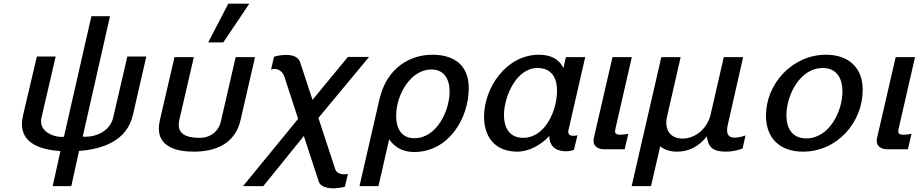

<svg xmlns="http://www.w3.org/2000/svg" viewBox="-20 -810 4986 1042"><path d="M701 -185 774 -503H671L594 -171C578 -101 505 -68 447 -68C440 -68 434 -68 429 -69L577 -722H476L327 -68C322 -67 318 -67 313 -67C272 -67 203 -92 203 -151C203 -158 203 -164 205 -171L282 -503H180L105 -184C101 -166 99 -150 99 -136C99 -29 205 3 308 10L266 200H367L409 9C534 0 668 -44 701 -185Z M1333 -790H1219L1110 -580H1192ZM848 -159C844 -142 842 -126 842 -112C842 -18 930 13 1031 13C1142 13 1255 -24 1286 -160L1364 -500H1259L1178 -148C1167 -101 1126 -62 1064 -62C1020 -62 950 -68 950 -133C950 -143 952 -155 955 -167L1032 -500H927Z M1609 -472C1600 -499 1573 -512 1533 -512C1514 -512 1488 -509 1467 -502L1451 -432C1458 -435 1464 -436 1470 -436C1494 -436 1515 -419 1523 -395L1598 -165L1299 200H1409L1629 -72L1710 176C1718 201 1753 212 1786 212C1803 212 1834 209 1852 203L1868 134C1862 135 1856 136 1849 136C1829 136 1807 129 1800 110L1708 -170L1983 -501H1868L1676 -268Z M1931 200H2034L2092 -54C2122 -10 2167 15 2227 15C2415 15 2524 -168 2524 -332C2524 -448 2454 -513 2326 -513C2210 -513 2079 -446 2039 -270ZM2130 -182C2130 -298 2210 -433 2321 -433C2390 -433 2420 -381 2420 -313C2420 -210 2351 -60 2229 -60C2157 -60 2130 -114 2130 -182Z M2715 -185C2715 -287 2783 -441 2896 -441C2968 -441 3003 -395 3003 -317C3003 -213 2941 -62 2819 -62C2743 -62 2715 -120 2715 -185ZM2607 -177C2607 -67 2666 13 2788 13C2851 13 2919 -25 2961 -72C2961 -20 2993 11 3051 11C3065 11 3080 9 3095 3L3114 -76C3109 -74 3101 -73 3094 -73H3089C3074 -73 3064 -81 3064 -94C3064 -96 3064 -100 3065 -103L3156 -500H3051L3038 -441C3017 -482 2978 -513 2905 -513C2728 -513 2607 -334 2607 -177Z M3203 -62C3202 -58 3201 -52 3201 -46C3201 -16 3225 0 3258 0H3370L3390 -84C3382 -82 3362 -79 3346 -79C3330 -79 3318 -82 3318 -97C3318 -102 3320 -113 3321 -116L3409 -500H3304Z M3408 200H3513L3563 -16C3586 3 3617 13 3654 13C3718 13 3772 -14 3816 -70C3824 -8 3851 13 3921 13C3948 13 3982 7 4010 -4L4026 -75C4007 -68 3985 -63 3968 -63C3936 -63 3926 -79 3926 -104C3926 -115 3928 -126 3931 -138L4013 -500H3908L3837 -190C3820 -115 3757 -58 3684 -58C3628 -58 3596 -93 3596 -143C3596 -153 3597 -164 3600 -177L3674 -500H3569Z M4137 -183C4137 -58 4214 13 4338 13C4524 13 4662 -146 4662 -323C4662 -441 4587 -513 4463 -513C4278 -513 4137 -353 4137 -183ZM4248 -184C4248 -293 4321 -441 4445 -441C4520 -441 4552 -386 4552 -314C4552 -205 4480 -59 4356 -59C4280 -59 4248 -113 4248 -184Z M4740 -62C4739 -58 4738 -52 4738 -46C4738 -16 4762 0 4795 0H4907L4927 -84C4919 -82 4899 -79 4883 -79C4867 -79 4855 -82 4855 -97C4855 -102 4857 -113 4858 -116L4946 -500H4841Z"/></svg>

Font: Perun Medium Italic
Style: Regular
Weight: 500
Italic angle: -12°
Foundry: Copyright (c) Stefan Peev, Context Ltd, 2016
Version: Version 1.026